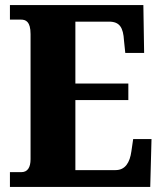

<svg xmlns="http://www.w3.org/2000/svg" viewBox="-20 -734 637 754"><path d="M19 0H570L575 -188H503L496 -140C490 -96 472 -66 434 -66H276V-341H484V-406H276V-649H408C450 -649 464 -626 467 -574L472 -526H546L543 -714H19V-657H62C81 -657 100 -650 100 -600V-109C100 -76 88 -58 64 -58H19Z"/></svg>

Font: Noto Serif Khmer Condensed Black
Style: Regular
Weight: 900
Width: 3
Designer: Danh Hong and the Monotype Design Team
Foundry: Monotype Imaging Inc.
Version: Version 2.004